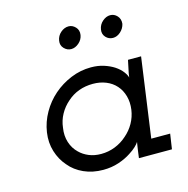

<svg xmlns="http://www.w3.org/2000/svg" viewBox="-88 -643 720 736"><g transform="rotate(-15 271.5 -275.0)"><path d="M62 -187Q68 -227 88.5 -263Q109 -299 139.5 -325.5Q170 -352 208.5 -368Q247 -384 289 -384Q317 -384 340 -376.5Q363 -369 380 -358Q398 -346 408.5 -332Q419 -318 421 -308Q423 -325 427 -341.5Q431 -358 434 -375H486L442 -60H517L508 0H377L381 -30Q382 -39 383.5 -46.5Q385 -54 386 -62Q382 -55 371.5 -45Q361 -35 345 -25Q324 -11 295.5 -1.5Q267 8 234 8Q192 8 157.5 -7.5Q123 -23 101 -50Q78 -76 67 -111.5Q56 -147 62 -187ZM126 -188Q121 -157 129.5 -130.5Q138 -104 157 -86Q172 -71 193.5 -62Q215 -53 242 -53Q271 -53 297.5 -63.5Q324 -74 345 -93Q366 -111 379.5 -135Q393 -159 397 -187Q401 -216 394 -241Q387 -266 371 -284Q355 -302 331.5 -311.5Q308 -321 280 -321Q250 -321 224 -311.5Q198 -302 177 -283Q156 -265 142.5 -240.5Q129 -216 126 -188ZM364 -514Q367 -533 381.5 -545.5Q396 -558 412 -558Q428 -558 439.5 -545.5Q451 -533 449 -514Q445 -496 431 -483.5Q417 -471 401 -471Q384 -471 372.5 -483.5Q361 -496 364 -514ZM198 -514Q201 -533 215.5 -545.5Q230 -558 247 -558Q262 -558 274 -545.5Q286 -533 283 -514Q280 -496 265.5 -483.5Q251 -471 235 -471Q219 -471 207 -483.5Q195 -496 198 -514Z"/></g></svg>

Font: Josefin Slab SemiBold
Style: Italic
Weight: 600
Italic angle: -12°
Designer: Santiago Orozco
Foundry: Typemade
Version: Version 2.000